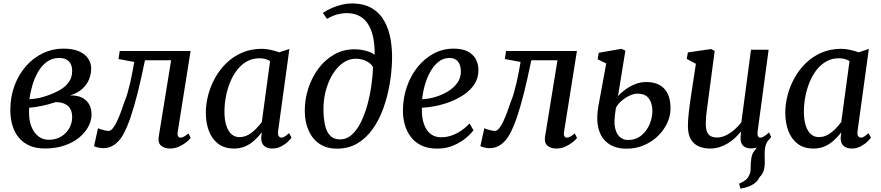

<svg xmlns="http://www.w3.org/2000/svg" viewBox="-20 -851 5108 1113"><path d="M239.6 9.8Q190 9.8 152.7 -6.1Q115.5 -22 90.3 -51.6Q65.1 -81.2 52.5 -122.3Q39.9 -163.3 39.9 -213.5Q39.9 -290.3 64.2 -355Q88.5 -419.8 130.9 -467.9Q173.3 -516 228.7 -542.6Q284.2 -569.1 346.8 -569.1Q404.7 -569.1 440.3 -552.5Q475.9 -535.9 492.2 -509.7Q508.6 -483.5 508.6 -454.1Q508.6 -421.6 496.1 -390.6Q483.6 -359.7 456.6 -335.5Q429.7 -311.3 386.4 -297.9Q431.4 -298.6 458.5 -283.5Q485.6 -268.4 498.2 -243.3Q510.7 -218.1 510.7 -188.2Q510.7 -152.3 492.2 -117.3Q473.7 -82.3 438.6 -53.4Q403.5 -24.5 353.1 -7.4Q302.8 9.8 239.6 9.8ZM263.3 -40.7Q302.2 -40.7 332.5 -58.3Q362.9 -75.9 380.6 -106Q398.3 -136.1 398.3 -172.8Q398.3 -200.7 387.4 -219.9Q376.5 -239.1 355.2 -249Q334 -258.9 302.6 -258.9Q295.5 -257.2 284.5 -253.6Q273.6 -250.1 260.5 -246.3Q247.4 -242.6 233.4 -239.6Q215.5 -235.9 194.4 -232.1Q173.3 -228.3 149.2 -226.7Q148.7 -218.7 148.5 -210.8Q148.4 -202.9 148.4 -195.6Q148.4 -152.8 161.9 -117.6Q175.5 -82.4 201.4 -61.5Q227.2 -40.7 263.3 -40.7ZM150.4 -275.8Q167.6 -276.8 182.3 -278.7Q197 -280.7 212.1 -284.3Q227.1 -287.9 244.9 -293.6Q290.5 -308.7 325 -328.1Q359.6 -347.6 378.9 -374.8Q398.3 -402 398.3 -439.5Q398.3 -477.2 378.8 -496.1Q359.4 -515 323.2 -515Q282.5 -515 252.1 -492.9Q221.7 -470.7 200.9 -434.8Q180.2 -399 167.9 -357.1Q155.5 -315.3 150.4 -275.8Z M1010.5 -88.8Q1007.3 -68.5 1012.7 -60.8Q1018 -53.1 1024.8 -53.1Q1033.9 -53.1 1045.3 -58.7Q1056.7 -64.2 1072.5 -77.5L1085.4 -51.3Q1079.6 -42.6 1061.8 -28Q1044 -13.3 1019 -1.7Q994 10 965.8 10Q932.8 10 913.6 -6.8Q894.4 -23.5 900.2 -59.5L972 -501.5H820.4Q798 -392.3 777.1 -309.4Q756.1 -226.5 735.6 -167.3Q715 -108 693.4 -70Q672.8 -33 643.5 -12.5Q614.2 8 578.3 8Q563.8 8 546.1 3.6Q528.5 -0.8 525.2 -4L548.1 -107.6Q551.4 -105.6 562.8 -101.9Q574.2 -98.3 587.5 -95.1Q600.7 -92 609 -92Q621.5 -92 633.9 -107.2Q646.3 -122.4 658 -147.1Q669.6 -171.8 680.6 -201.4Q691.6 -231 700.9 -259.6Q710.4 -281.2 718.7 -309.6Q726.9 -337.9 734.2 -369.3Q741.5 -400.7 747.5 -432.3Q753.5 -463.8 758.2 -491.9L666.8 -508.8L674 -555.2H1084.8Z M1592.4 -93.6Q1589.2 -70.5 1596 -61.8Q1602.8 -53.1 1611.4 -53.1Q1620.5 -53.1 1630.6 -59.5Q1640.8 -65.9 1655.7 -79.2L1669.7 -53.3Q1665.6 -46.5 1650.4 -31.2Q1635.1 -15.9 1611.3 -3Q1587.4 10 1557.7 10Q1529.2 10 1511.5 -4.9Q1493.8 -19.8 1494.2 -53.6L1497.8 -83.6Q1480.2 -61.3 1457.5 -39.7Q1434.8 -18.1 1405 -4Q1375.2 10 1336.4 10Q1281.1 10 1244.9 -17.5Q1208.7 -45 1190.9 -92.2Q1173.2 -139.3 1173.2 -198Q1173.2 -247.6 1186.8 -299.8Q1200.5 -351.9 1227.1 -399.8Q1253.7 -447.6 1292.9 -485.7Q1332.2 -523.7 1383.6 -545.9Q1435.1 -568 1498.1 -568Q1521.3 -568 1549.3 -561.9Q1577.4 -555.9 1598.5 -547.7L1657.6 -567.3ZM1545.6 -497Q1532.3 -505.5 1516.5 -509.3Q1500.7 -513.2 1483.7 -513.2Q1443.4 -513.2 1411 -494.9Q1378.7 -476.7 1354.4 -445.3Q1330 -414 1313.8 -373.9Q1297.5 -333.8 1289.3 -289.9Q1281.1 -246 1281.1 -203.3Q1281.1 -155.4 1292 -122.5Q1302.9 -89.6 1322.1 -72.9Q1341.4 -56.2 1366.6 -56.2Q1396.8 -56.2 1421.3 -70.6Q1445.8 -85.1 1465.1 -105.4Q1484.3 -125.6 1497.7 -143.7Z M1933.3 10.7Q1873.2 10.7 1831.7 -17.5Q1790.2 -45.8 1768.4 -95.7Q1746.7 -145.6 1746.7 -209.9Q1746.7 -276.4 1767.5 -339.8Q1788.3 -403.2 1826.5 -454.2Q1864.7 -505.2 1917.5 -535.2Q1970.4 -565.2 2034.3 -565.2Q2069.3 -565.2 2102.5 -556.1Q2135.7 -546.9 2151.8 -533.2Q2152.5 -594.8 2142 -640.2Q2131.4 -685.7 2110.7 -715.6Q2090 -745.5 2059.8 -760.2Q2029.6 -774.9 1990.5 -774.9Q1963.9 -774.9 1935.9 -767.6Q1907.9 -760.2 1875.5 -741.5L1851.7 -776.3Q1878 -794 1907.2 -806.1Q1936.4 -818.2 1964.8 -824.6Q1993.3 -831 2018.3 -831Q2089.3 -831 2135.7 -803.3Q2182 -775.6 2208.3 -728.2Q2234.6 -680.8 2244.6 -621.2Q2254.5 -561.6 2252.5 -497.7Q2250.5 -431.3 2238.3 -360.5Q2226 -289.7 2202.3 -223.6Q2178.7 -157.5 2141.6 -104.6Q2104.4 -51.6 2052.9 -20.4Q2001.4 10.7 1933.3 10.7ZM1951.5 -42.9Q1989.2 -42.9 2019.1 -69.6Q2049 -96.4 2071.3 -141Q2093.6 -185.6 2108.9 -240.6Q2124.2 -295.7 2132.5 -353.4Q2140.8 -411 2142.7 -462.6Q2130.2 -481.3 2112.9 -491.8Q2095.6 -502.3 2077.1 -506.5Q2058.7 -510.6 2042.1 -510.6Q2010.7 -510.6 1982.5 -495.1Q1954.4 -479.6 1931.1 -451.9Q1907.8 -424.2 1890.8 -387.5Q1873.8 -350.8 1864.5 -307.9Q1855.1 -264.9 1855.1 -219.3Q1855.1 -167.7 1863.6 -128Q1872.1 -88.2 1893.2 -65.6Q1914.2 -42.9 1951.5 -42.9Z M2724.5 -96.4Q2710.9 -76.3 2681.1 -51.2Q2651.4 -26.1 2608.8 -7.8Q2566.3 10.5 2513.9 10.5Q2459.5 10.5 2421.3 -8.5Q2383.1 -27.5 2359.6 -59.8Q2336.1 -92 2325.6 -131.9Q2315.1 -171.7 2315.7 -212.8Q2316.5 -285.4 2339.1 -349.7Q2361.7 -414 2401.4 -463.2Q2441.2 -512.5 2494.4 -540.8Q2547.5 -569.1 2609.8 -569.1Q2659 -569.1 2690.6 -553Q2722.2 -536.9 2737.6 -509.1Q2753.1 -481.3 2753.4 -446.8Q2753.9 -399.7 2730.7 -363.8Q2707.5 -328 2669.5 -302.4Q2631.5 -276.7 2587.2 -260.1Q2542.9 -243.6 2500.2 -235.4Q2457.5 -227.2 2426 -226.6Q2424.2 -194.9 2429.4 -164.5Q2434.5 -134.1 2447.7 -109.3Q2460.8 -84.6 2483 -70Q2505.2 -55.3 2537.5 -55.3Q2568.3 -55.3 2597.3 -65.2Q2626.3 -75.2 2652.8 -93.1Q2679.3 -111.1 2701.9 -135.3ZM2586.1 -515Q2549.3 -515 2521.1 -492.1Q2492.9 -469.2 2473.1 -432.8Q2453.3 -396.4 2441.9 -354.9Q2430.5 -313.4 2427.3 -275.8Q2461.5 -276.8 2500.6 -288Q2539.7 -299.2 2574.3 -319.7Q2608.8 -340.3 2630.4 -369.8Q2652 -399.3 2651.6 -437.6Q2651.1 -476.2 2633.7 -495.6Q2616.4 -515 2586.1 -515Z M3250 -88.8Q3246.8 -68.5 3252.2 -60.8Q3257.5 -53.1 3264.3 -53.1Q3273.4 -53.1 3284.8 -58.7Q3296.2 -64.2 3312 -77.5L3324.9 -51.3Q3319.1 -42.6 3301.3 -28Q3283.5 -13.3 3258.5 -1.7Q3233.5 10 3205.3 10Q3172.3 10 3153.1 -6.8Q3133.9 -23.5 3139.7 -59.5L3211.5 -501.5H3059.9Q3037.5 -392.3 3016.6 -309.4Q2995.6 -226.5 2975.1 -167.3Q2954.5 -108 2932.9 -70Q2912.3 -33 2883 -12.5Q2853.7 8 2817.8 8Q2803.3 8 2785.6 3.6Q2768 -0.8 2764.7 -4L2787.6 -107.6Q2790.9 -105.6 2802.3 -101.9Q2813.7 -98.3 2827 -95.1Q2840.2 -92 2848.5 -92Q2861 -92 2873.4 -107.2Q2885.8 -122.4 2897.5 -147.1Q2909.1 -171.8 2920.1 -201.4Q2931.1 -231 2940.4 -259.6Q2949.9 -281.2 2958.2 -309.6Q2966.4 -337.9 2973.7 -369.3Q2981 -400.7 2987 -432.3Q2993 -463.8 2997.7 -491.9L2906.3 -508.8L2913.5 -555.2H3324.3Z M3610.6 11Q3567.8 11 3533.1 -3.8Q3498.4 -18.6 3475.6 -49Q3452.7 -79.4 3445.2 -126.5Q3437.7 -173.6 3449.2 -238L3494.2 -483.2L3444.4 -507.4L3451 -545.1L3582.5 -568L3605.2 -557.4L3562.5 -294Q3574.7 -308.2 3599.1 -327.4Q3623.5 -346.6 3656.3 -361Q3689.2 -375.5 3727.1 -375.5Q3769 -375.5 3800.4 -359.8Q3831.7 -344.1 3849.4 -310.2Q3867 -276.4 3867 -222Q3867 -179.8 3847.9 -138.3Q3828.9 -96.9 3794.3 -63.1Q3759.7 -29.3 3712.9 -9.1Q3666.1 11 3610.6 11ZM3620 -39.5Q3665.8 -39.5 3697.5 -65.5Q3729.1 -91.4 3745.5 -130.5Q3761.9 -169.7 3761.9 -208.2Q3761.9 -250.2 3742 -279.2Q3722.1 -308.1 3675.1 -308.1Q3654.6 -308.1 3630.1 -296.8Q3605.6 -285.5 3583.9 -267Q3562.3 -248.6 3550.6 -227.1Q3547.5 -208 3545.3 -189.7Q3543.1 -171.3 3542.1 -154Q3541.1 -116.3 3551.1 -90.6Q3561.1 -65 3579.2 -52.3Q3597.2 -39.5 3620 -39.5Z M4272.2 242.4 4264.6 213.7Q4287 204.2 4300.7 193.5Q4314.5 182.9 4322.4 166.3Q4332.4 147.1 4331.5 121.3Q4330.7 95.6 4335.1 68.8Q4338.2 41.4 4353.8 22Q4369.4 2.6 4379.9 -11.6L4441.7 -48.8Q4423.8 -27.9 4417.8 -6Q4411.9 15.9 4412.5 44.3Q4413.6 70.1 4413.5 93.6Q4413.5 117.2 4407.2 137.9Q4400.9 158.5 4383.1 175.8Q4375.9 192.9 4360.2 206.6Q4344.5 220.3 4322.2 229.3Q4299.9 238.3 4272.2 242.4ZM4094.6 10Q4060.5 10 4031.8 -1.9Q4003.1 -13.8 3985.5 -42.3Q3968 -70.7 3967.7 -120.5Q3967.7 -138 3969.1 -158.8Q3970.5 -179.6 3973.2 -202.7Q3975.8 -225.8 3979 -249.3Q3982.1 -272.8 3985.6 -294.7L4014 -481.3L3960.9 -509.7L3967.5 -547.2L4102 -566.6L4122.9 -556L4087.8 -290.7Q4085.3 -269.2 4082.4 -248.6Q4079.5 -228 4076.9 -208.6Q4074.3 -189.2 4072.8 -171.1Q4071.2 -153.1 4071.2 -136.6Q4071.2 -103.7 4079.1 -85.7Q4087 -67.7 4101.9 -60.8Q4116.7 -53.9 4137.3 -53.9Q4163 -53.9 4189.1 -66.9Q4215.3 -79.9 4238.3 -100Q4261.4 -120.1 4277.5 -141.9L4333.4 -562.6H4435.6L4371.9 -89.5Q4369.4 -70.6 4374 -61.9Q4378.5 -53.1 4387.1 -53.1Q4396.6 -53.1 4408.2 -60Q4419.8 -66.8 4438 -83.4L4450.6 -56.9Q4446.3 -49.8 4430.2 -33.8Q4414 -17.8 4389 -4.3Q4364.1 9.3 4333.1 9.3Q4301.8 9.3 4286.7 -7.4Q4271.5 -24.2 4273.2 -52.3Q4273 -54.2 4273.2 -58.1Q4273.4 -61.9 4273.9 -66.9Q4274.4 -71.8 4274.9 -77Q4275.4 -82.2 4275.9 -86.8L4274.6 -87.8Q4260 -69.8 4241.7 -52.4Q4223.4 -35 4200.8 -21Q4178.3 -6.9 4151.9 1.6Q4125.4 10 4094.6 10Z M4951.4 -93.6Q4948.2 -70.5 4955 -61.8Q4961.8 -53.1 4970.4 -53.1Q4979.5 -53.1 4989.6 -59.5Q4999.8 -65.9 5014.7 -79.2L5028.7 -53.3Q5024.6 -46.5 5009.4 -31.2Q4994.1 -15.9 4970.3 -3Q4946.4 10 4916.7 10Q4888.2 10 4870.5 -4.9Q4852.8 -19.8 4853.2 -53.6L4856.8 -83.6Q4839.2 -61.3 4816.5 -39.7Q4793.8 -18.1 4764 -4Q4734.2 10 4695.4 10Q4640.1 10 4603.9 -17.5Q4567.7 -45 4549.9 -92.2Q4532.2 -139.3 4532.2 -198Q4532.2 -247.6 4545.8 -299.8Q4559.5 -351.9 4586.1 -399.8Q4612.7 -447.6 4651.9 -485.7Q4691.2 -523.7 4742.6 -545.9Q4794.1 -568 4857.1 -568Q4880.3 -568 4908.3 -561.9Q4936.4 -555.9 4957.5 -547.7L5016.6 -567.3ZM4904.6 -497Q4891.3 -505.5 4875.5 -509.3Q4859.7 -513.2 4842.7 -513.2Q4802.4 -513.2 4770 -494.9Q4737.7 -476.7 4713.4 -445.3Q4689 -414 4672.8 -373.9Q4656.5 -333.8 4648.3 -289.9Q4640.1 -246 4640.1 -203.3Q4640.1 -155.4 4651 -122.5Q4661.9 -89.6 4681.1 -72.9Q4700.4 -56.2 4725.6 -56.2Q4755.8 -56.2 4780.3 -70.6Q4804.8 -85.1 4824.1 -105.4Q4843.3 -125.6 4856.7 -143.7Z"/></svg>

Font: Merriweather 7pt Light
Style: Italic
Weight: 300
Italic angle: -7.8°
Designer: Eben Sorkin
Foundry: Eben Sorkin
Version: Version 2.200;gftools[0.9.31]